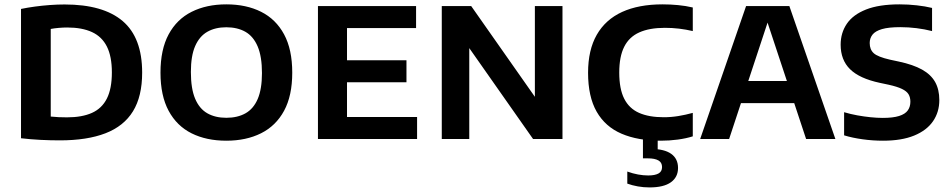

<svg xmlns="http://www.w3.org/2000/svg" viewBox="-20 -622 4254 859"><path d="M247.5 6Q206.5 6 161.2 3.8Q116 1.5 74 -3.5V-582Q102.5 -588 135.8 -592.5Q169 -597 203 -599.5Q237 -602 269 -602Q441.5 -602 528.8 -527.8Q616 -453.5 616 -297Q616 -191 575 -124.2Q534 -57.5 452 -25.8Q370 6 247.5 6ZM279.5 -97Q347 -97 391.5 -117Q436 -137 458.2 -181.2Q480.5 -225.5 480.5 -298Q480.5 -369.5 458.2 -413.8Q436 -458 391.5 -478.5Q347 -499 280.5 -499Q262.5 -499 242.5 -497.2Q222.5 -495.5 207 -492.5V-100.5Q225 -98.5 243 -97.8Q261 -97 279.5 -97Z M992.5 7.5Q903.5 7.5 837.2 -25.5Q771 -58.5 734.5 -126.2Q698 -194 698 -297Q698 -400.5 734.5 -468.2Q771 -536 837.5 -569.2Q904 -602.5 992.5 -602.5Q1082 -602.5 1148.2 -569.2Q1214.5 -536 1251 -468.2Q1287.5 -400.5 1287.5 -297Q1287.5 -194 1251 -126.5Q1214.5 -59 1148 -25.8Q1081.5 7.5 992.5 7.5ZM992.5 -95Q1042.5 -95 1078.2 -115Q1114 -135 1133 -179.2Q1152 -223.5 1152 -295Q1152 -369 1132.8 -414.2Q1113.5 -459.5 1077.8 -479.8Q1042 -500 992.5 -500Q943.5 -500 908 -480Q872.5 -460 853.2 -416Q834 -372 834 -300Q834 -225.5 853 -180.5Q872 -135.5 907.5 -115.2Q943 -95 992.5 -95Z M1402.5 0V-595H1841.5V-496.5H1532.5V-98.5H1846V0ZM1481.5 -254V-352.5H1798.5V-254Z M1956.5 0V-595H2088L2394 -159H2373V-595H2496.5V0H2365L2059 -436H2079.5V0Z M2937 7.5Q2833.5 7.5 2760.8 -23.8Q2688 -55 2649.5 -122.2Q2611 -189.5 2611 -296.5Q2611 -398.5 2650 -466.5Q2689 -534.5 2763.2 -568.5Q2837.5 -602.5 2944 -602.5Q2979 -602.5 3013.5 -599.2Q3048 -596 3079.5 -588.5V-483Q3049.5 -490 3018.5 -493.8Q2987.5 -497.5 2954.5 -497.5Q2886 -497.5 2840.5 -477.2Q2795 -457 2772.8 -413Q2750.5 -369 2750.5 -297.5Q2750.5 -224 2772.8 -180.2Q2795 -136.5 2839.2 -117Q2883.5 -97.5 2949.5 -97.5Q2982.5 -97.5 3014.8 -102.8Q3047 -108 3079.5 -117V-12Q3049.5 -2.5 3012.2 2.5Q2975 7.5 2937 7.5ZM2886 216.5Q2859 216.5 2833.8 212Q2808.5 207.5 2786.5 199.5V145.5Q2811.5 154.5 2835.2 158.8Q2859 163 2880 163Q2910 163 2926 154.2Q2942 145.5 2942 125.5Q2942 105 2925.8 95.8Q2909.5 86.5 2879.5 86.5H2856.5V-10H2922.5V65.5L2894.5 44.5Q2952 44.5 2982.8 66.2Q3013.5 88 3013.5 129.5Q3013.5 170.5 2981.5 193.5Q2949.5 216.5 2886 216.5Z M3112.5 0 3318 -595H3511.5L3717.5 0H3586.5L3407 -542H3421L3242 0ZM3252 -160.5 3280.5 -259.5H3548.5L3577 -160.5Z M3930.5 7.5Q3885 7.5 3839.5 1.2Q3794 -5 3756.5 -16.5V-120Q3785 -111.5 3815.2 -106Q3845.5 -100.5 3875 -97.5Q3904.5 -94.5 3929.5 -94.5Q3975 -94.5 4002.2 -103Q4029.5 -111.5 4041.2 -127.8Q4053 -144 4053 -167Q4053 -186.5 4044.8 -200.2Q4036.5 -214 4015.2 -224.2Q3994 -234.5 3955.5 -243L3915.5 -251.5Q3825 -271 3783 -312.5Q3741 -354 3741 -422Q3741 -475 3768.8 -515.8Q3796.5 -556.5 3854.8 -579.5Q3913 -602.5 4005 -602.5Q4043.5 -602.5 4081.5 -598.2Q4119.5 -594 4150 -586.5V-483Q4116.5 -491.5 4080.5 -496Q4044.5 -500.5 4008 -500.5Q3955.5 -500.5 3925.8 -491.8Q3896 -483 3883.5 -467Q3871 -451 3871 -429.5Q3871 -400.5 3889 -384Q3907 -367.5 3962 -355L4001.5 -346.5Q4065 -333 4105 -310.8Q4145 -288.5 4163.8 -255Q4182.5 -221.5 4182.5 -174.5Q4182.5 -120.5 4154.2 -79.5Q4126 -38.5 4070 -15.5Q4014 7.5 3930.5 7.5Z"/></svg>

Font: Encode Sans SC SemiBold
Style: Regular
Weight: 600
Version: Version 3.002